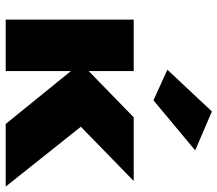

<svg xmlns="http://www.w3.org/2000/svg" viewBox="-66 -716 781 690"><g transform="rotate(90 325.0 -370.5)"><path d="M50 -460V0H235V-460ZM401 -460 206 -270 425 0H650L435 -270L630 -460ZM520 -681 380 -741 230 -581 340 -531Z"/></g></svg>

Font: Jost Black
Style: Regular
Weight: 900
Version: Version 3.710